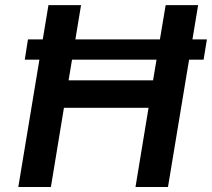

<svg xmlns="http://www.w3.org/2000/svg" viewBox="-20 -748 848 768"><path d="M807.6 -590.3 794.4 -509.3H79.1L91.8 -590.3ZM53.2 0 173.8 -727.5H304.2L254.4 -426.8H592.3L642.6 -727.5H772.5L651.9 0H522L574.2 -316.9H235.8L183.6 0Z"/></svg>

Font: Inter 16pt SemiBold
Style: Italic
Weight: 600
Italic angle: -9.3988°
Version: Version 4.001;git-66647c0bb